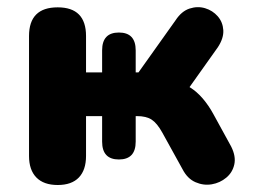

<svg xmlns="http://www.w3.org/2000/svg" viewBox="-20 -520 723 549"><path d="M145 9Q105 9 84 -12.5Q63 -34 63 -74V-417Q63 -499 145 -499Q226 -499 226 -417V-313H272V-376Q272 -427 320 -427Q368 -427 368 -376V-313H376L482 -462Q499 -488 522 -495.5Q545 -503 566.5 -496.5Q588 -490 602.5 -473.5Q617 -457 618.5 -434Q620 -411 603 -385L522 -271Q543 -258 560 -238Q577 -218 590 -194L641 -101Q655 -73 650 -50Q645 -27 627 -12Q609 3 585.5 7Q562 11 539 1Q516 -9 502 -36L444 -141Q429 -168 413.5 -178Q398 -188 372 -188H368V-115Q368 -64 320 -64Q272 -64 272 -115V-188H226V-74Q226 -34 205.5 -12.5Q185 9 145 9Z"/></svg>

Font: Chiron GoRound TC EB
Style: Regular
Weight: 700
Designer: Ryoko NISHIZUKA 西塚涼子 (kana, bopomofo & ideographs); Paul D. Hunt (Latin, Greek & Cyrillic); Sandoll Communications 산돌커뮤니
Foundry: Adobe
Version: Version 1.000;hotconv 1.1.1;makeotfexe 2.6.0